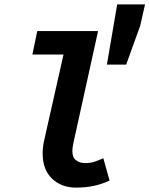

<svg xmlns="http://www.w3.org/2000/svg" viewBox="-20 -842 680 874"><path d="M325.7 12Q259.6 12 216.8 -28.8Q174.1 -69.6 174.1 -143.7Q174.1 -158.1 175.9 -173.5Q177.8 -188.9 181.8 -206.4L269.1 -593.7H127.3L149.7 -700.5H426.4L313.8 -189.6Q312.5 -182.3 311 -173.4Q309.5 -164.6 309.5 -152.9Q309.5 -125.2 326.3 -112.4Q343 -99.6 367.6 -99.6Q390.2 -99.6 408 -105.2Q425.8 -110.7 450.4 -121.6L478.8 -20Q441 -2.6 404.2 4.7Q367.5 12 325.7 12ZM466.7 -548 513.4 -821.9H640.3L618.1 -724.2L554.3 -548Z"/></svg>

Font: SourceCodeVF
Style: Italic
Weight: 200
Italic angle: -11°
Monospace: yes
Designer: Paul D. Hunt, Teo Tuominen
Foundry: Adobe
Version: Version 1.026;hotconv 1.1.0;makeotfexe 2.6.0